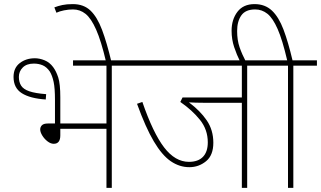

<svg xmlns="http://www.w3.org/2000/svg" viewBox="-20 -916 1565 936"><path d="M150 -632Q173 -632 197.5 -622Q222 -612 239 -589Q254 -569 264 -538Q274 -507 274 -441V-314H499V-596H336V-622H640V-596H525V0H499V-288H274V-256Q274 -215 242 -215Q227 -215 211.5 -227Q196 -239 186 -255.5Q176 -272 176 -285Q176 -297 184.5 -305.5Q193 -314 214 -314H248V-429Q248 -486 241.5 -516.5Q235 -547 223 -567Q208 -589 188.5 -597.5Q169 -606 145 -606Q110 -606 91 -587Q72 -568 72 -541Q72 -516 83 -498.5Q94 -481 123 -471Q152 -461 205 -457L203 -431Q127 -436 86.5 -461.5Q46 -487 46 -541Q46 -585 76.5 -608.5Q107 -632 150 -632Z M497 -615Q473 -717 448.5 -772Q424 -827 397 -848.5Q370 -870 336 -870Q314 -870 292 -865.5Q270 -861 255 -854L245 -880Q263 -887 284 -891.5Q305 -896 335 -896Q388 -896 421 -864.5Q454 -833 477.5 -770.5Q501 -708 523 -615Z M1185 -596V0H1159V-415H970Q934 -415 901 -417Q956 -376 988 -329Q1020 -282 1020 -220Q1020 -159 984.5 -130Q949 -101 903 -101Q855 -101 812.5 -130Q770 -159 730 -226.5Q690 -294 648 -410L674 -419Q726 -268 780 -197.5Q834 -127 901 -127Q946 -127 969.5 -151.5Q993 -176 993 -222Q993 -284 955 -331.5Q917 -379 859 -419L870 -441H1159V-596H625V-622H1300V-596Z M1151 -615Q1134 -649 1121.5 -686.5Q1109 -724 1109 -766Q1109 -821 1137.5 -858.5Q1166 -896 1221 -896Q1272 -896 1305.5 -864.5Q1339 -833 1362 -772Q1385 -711 1406 -622H1525V-596H1410V0H1384V-596H1285V-622H1380Q1357 -721 1333.5 -774.5Q1310 -828 1283.5 -849Q1257 -870 1224 -870Q1177 -870 1156.5 -841Q1136 -812 1136 -765Q1136 -720 1148 -685.5Q1160 -651 1179 -615Z"/></svg>

Font: Noto Sans Thin
Style: Regular
Weight: 100
Designer: Monotype Design Team
Foundry: Monotype Imaging Inc.
Version: Version 2.007